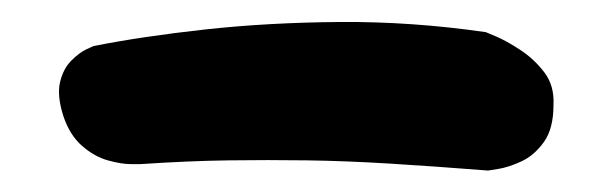

<svg xmlns="http://www.w3.org/2000/svg" viewBox="-20 -162 572 179"><path d="M39 -54Q33 -73 36 -85.5Q39 -98 46.5 -105.5Q54 -113 60.5 -116Q67 -119 67 -119Q112 -128 171 -134.5Q230 -141 297 -141.5Q364 -142 433 -132Q433 -132 442.5 -128Q452 -124 465 -115.5Q478 -107 487.5 -94.5Q497 -82 496 -64Q496 -42 487 -29.5Q478 -17 466 -11.5Q454 -6 444.5 -4.5Q435 -3 435 -3Q384 -7 343 -9.5Q302 -12 266 -12.5Q230 -13 193 -12.5Q156 -12 111 -9Q111 -9 102 -9Q93 -9 80.5 -12.5Q68 -16 56.5 -26Q45 -36 39 -54Z"/></svg>

Font: Sour Gummy Black
Style: Bold
Weight: 700
Version: Version 1.000